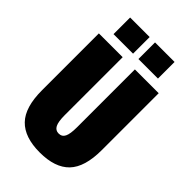

<svg xmlns="http://www.w3.org/2000/svg" viewBox="-271 -1008 1112 1112"><g transform="rotate(45 285.0 -451.5)"><path d="M235 -245Q235 -192 247 -168.5Q259 -145 285 -145Q312 -145 323.5 -168.5Q335 -192 335 -245V-720H530V-254Q530 -115 470 -52.5Q410 10 285 10Q161 10 100.5 -52.5Q40 -115 40 -254V-720H235ZM103 -913H263V-777H103ZM307 -913H467V-777H307Z"/></g></svg>

Font: Protest Strike
Style: Regular
Weight: 400
Designer: Octavio Pardo
Foundry: Ashler Design
Version: Version 2.005; ttfautohint (v1.8.4.7-5d5b)